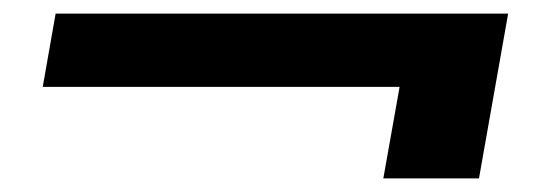

<svg xmlns="http://www.w3.org/2000/svg" viewBox="-20 -458 799 283"><path d="M43 -330 62 -438H729L686 -195H545L569 -330Z"/></svg>

Font: Poppins SemiBold
Style: Italic
Weight: 600
Italic angle: -10°
Designer: Ninad Kale (Devanagari), Jonny Pinhorn (Latin)
Foundry: Indian Type Foundry
Version: Version 3.200;PS 1.000;hotconv 16.6.54;makeotf.lib2.5.65590